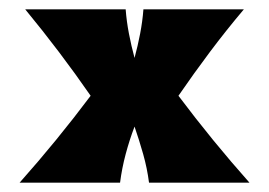

<svg xmlns="http://www.w3.org/2000/svg" viewBox="-20 -395 576 411"><path d="M174 -190Q109 -284 34 -375H249Q251 -349 256 -323Q261 -297 268 -271Q275 -297 280 -323Q285 -349 287 -375H502Q464 -330 429.5 -284Q395 -238 362 -190Q398 -142 436 -95.5Q474 -49 514 -4H299Q295 -35 286.5 -65Q278 -95 268 -124Q257 -95 249 -65Q241 -35 237 -4H22Q62 -49 100 -95.5Q138 -142 174 -190Z"/></svg>

Font: CAT Rhythmus
Style: Regular
Weight: 400
Designer: Peter Wiegel nach alter Vorlage
Foundry: Peter Wiegel
Version: 1.000